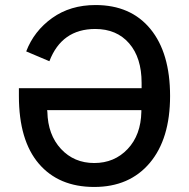

<svg xmlns="http://www.w3.org/2000/svg" viewBox="-20 -730 750 762"><path d="M354 12Q213 12 134 -80.5Q55 -173 55 -349V-380H542V-401Q542 -501 492.5 -558Q443 -615 358 -615Q225 -615 176 -487L84 -526Q115 -607 187 -658.5Q259 -710 359 -710Q499 -710 577 -615Q655 -520 655 -349Q655 -179 574.5 -83.5Q494 12 354 12ZM541 -286V-293H167L168 -286Q170 -195 222 -139Q274 -83 354 -83Q434 -83 486.5 -138.5Q539 -194 541 -286Z"/></svg>

Font: Anuphan Medium
Style: Regular
Weight: 500
Designer: Mike Abbink, Paul van der Laan, Pieter van Rosmalen, Mint Tantisuwanna
Foundry: Bold Monday; Cadson Demak
Version: Version 3.002;hotconv 1.0.109;makeotfexe 2.5.65596